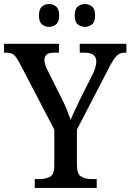

<svg xmlns="http://www.w3.org/2000/svg" viewBox="-23 -931 646 951"><path d="M149 0V-44H174Q203 -44 224.5 -55.5Q246 -67 246 -111V-289L75 -617Q60 -646 47 -658Q34 -670 9 -670H-3V-714H269V-670H243Q217 -670 207 -659.5Q197 -649 197 -635Q197 -622 202 -607.5Q207 -593 213 -582L281 -446Q297 -415 308 -387.5Q319 -360 327 -337Q335 -359 349.5 -388.5Q364 -418 379 -450L437 -565Q446 -584 450 -599.5Q454 -615 454 -626Q454 -670 396 -670H372V-714H603V-670H591Q570 -670 554 -653.5Q538 -637 515 -592L358 -289V-115Q358 -69 379 -56.5Q400 -44 429 -44H456V0ZM398 -798Q377 -798 362 -810.5Q347 -823 347 -854Q347 -886 362 -898.5Q377 -911 398 -911Q418 -911 433 -898.5Q448 -886 448 -854Q448 -823 433 -810.5Q418 -798 398 -798ZM220 -798Q199 -798 184.5 -810.5Q170 -823 170 -854Q170 -886 184.5 -898.5Q199 -911 220 -911Q240 -911 255 -898.5Q270 -886 270 -854Q270 -823 255 -810.5Q240 -798 220 -798Z"/></svg>

Font: Noto Serif Tamil SemiCondensed Medium
Style: Italic
Weight: 500
Width: 4
Italic angle: -12°
Designer: Indian Type Foundry, Tom Grace, and the Monotype Design Team
Foundry: Monotype Imaging Inc.
Version: Version 2.003; ttfautohint (v1.8.4.7-5d5b)